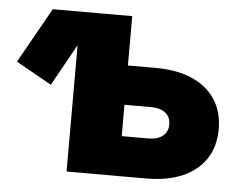

<svg xmlns="http://www.w3.org/2000/svg" viewBox="-43 -573 791 625"><g transform="rotate(5 352.5 -261.0)"><path d="M120.1 -276.9 3.9 -342.3 105 -522.5H256.8ZM298.8 -361.3H455.6Q525.4 -361.3 575 -339.4Q624.5 -317.4 650.9 -277.1Q677.2 -236.8 677.2 -180.7Q677.2 -124.5 650.9 -84Q624.5 -43.5 575 -21.7Q525.4 0 455.6 0H195.8V-522.5H364.7V-130.4H451.2Q481.4 -130.4 498.5 -144Q515.6 -157.7 515.6 -181.6Q515.6 -206.1 498.5 -219.5Q481.4 -232.9 451.2 -232.9H298.8Z"/></g></svg>

Font: Inter 28pt ExtraBold
Style: Regular
Weight: 800
Designer: Rasmus Andersson
Foundry: rsms
Version: Version 4.001;git-66647c0bb